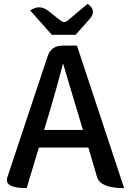

<svg xmlns="http://www.w3.org/2000/svg" viewBox="-20 -973 662 993"><path d="M238 -400 208 -301H409Q380 -400 366 -444Q353 -486 306 -645Q278 -535 238 -400ZM118 0Q0 0 18 -56L226 -681Q244 -737 304 -737H378L622 0Q499 0 482 -57L437 -210H181L118 0ZM248 -793 136 -919Q186 -953 232 -915L294 -866Q312 -852 329 -866L433 -953Q483 -919 443 -874L371 -793Z"/></svg>

Font: Swei Half Moon CJK TC
Style: Medium
Weight: 500
Version: Version 2.125